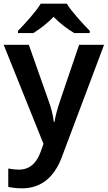

<svg xmlns="http://www.w3.org/2000/svg" viewBox="-20 -786 587 1046"><path d="M344 -766H202C175 -721 115 -656 78 -618V-606H162C197 -628 237 -658 272 -694C307 -658 349 -627 384 -606H469V-618C433 -655 371 -721 344 -766ZM0 -542 217 -2 201 42C181 97 146 138 84 138C61 138 39 135 25 132V232C43 236 67 240 100 240C204 240 275 180 316 72L547 -542H411L307 -236C294 -197 282 -156 277 -122H273C269 -160 259 -197 245 -236L137 -542Z"/></svg>

Font: Noto Sans Arabic SemBd
Style: Regular
Weight: 600
Designer: Monotype Design Team, Nadine Chahine, Nizar Qandah and Khaled Hosny
Foundry: Monotype Imaging Inc.
Version: Version 2.012